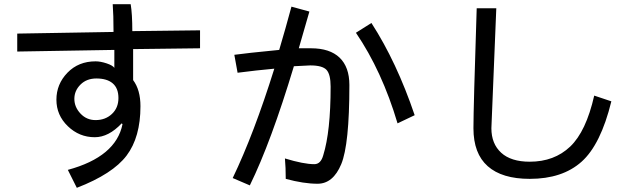

<svg xmlns="http://www.w3.org/2000/svg" viewBox="-20 -817 3040 919"><path d="M937.5 -585.9 617.2 -582V-433.6Q652.3 -386.7 652.3 -308.6Q652.3 -160.2 585.9 -72.3Q519.5 15.6 347.7 82L304.7 -3.9Q535.2 -66.4 566.4 -222.7L562.5 -226.6Q500 -160.2 433.6 -160.2Q359.4 -160.2 304.7 -212.9Q250 -265.6 250 -339.8Q250 -414.1 302.7 -468.8Q355.5 -523.4 437.5 -523.4Q460.9 -523.4 490.2 -513.7Q519.5 -503.9 527.3 -492.2V-578.1L62.5 -570.3V-656.2L523.4 -664.1Q523.4 -746.1 519.5 -796.9H605.5Q613.3 -750 613.3 -668L937.5 -671.9ZM335.9 -343.8Q335.9 -304.7 365.2 -273.4Q394.5 -242.2 437.5 -242.2Q484.4 -242.2 515.6 -271.5Q546.9 -300.8 546.9 -347.7Q546.9 -394.5 519.5 -418Q492.2 -441.4 441.4 -441.4Q394.5 -441.4 365.2 -412.1Q335.9 -382.8 335.9 -343.8Z M1347.7 39.1Q1347.7 -15.6 1343.8 -58.6Q1433.6 -31.2 1484.4 -31.2Q1515.6 -31.2 1527.3 -74.2Q1562.5 -187.5 1562.5 -402.3Q1562.5 -460.9 1543 -482.4Q1523.4 -503.9 1464.8 -503.9L1386.7 -500Q1277.3 -136.7 1175.8 70.3L1093.8 35.2Q1195.3 -175.8 1293 -488.3Q1207 -480.5 1117.2 -468.8L1101.6 -554.7Q1156.2 -562.5 1316.4 -578.1Q1347.7 -683.6 1375 -785.2L1460.9 -761.7L1410.2 -585.9H1468.8Q1558.6 -585.9 1605.5 -541Q1652.3 -496.1 1652.3 -410.2Q1652.3 -125 1613.3 -31.2Q1574.2 62.5 1500 62.5Q1433.6 62.5 1347.7 39.1ZM1964.8 -265.6 1882.8 -226.6Q1808.6 -476.6 1683.6 -660.2L1757.8 -707Q1878.9 -519.5 1964.8 -265.6Z M2906.2 -332Q2855.5 -125 2763.7 -43Q2671.9 39.1 2515.6 39.1Q2382.8 39.1 2314.5 -21.5Q2246.1 -82 2246.1 -203.1Q2246.1 -300.8 2261.7 -777.3H2355.5L2332 -203.1Q2332 -128.9 2378.9 -85.9Q2425.8 -43 2515.6 -43Q2632.8 -43 2709 -115.2Q2785.2 -187.5 2824.2 -359.4Z"/></svg>

Font: WenQuanYi Micro Hei Mono
Style: Regular
Weight: 400
Foundry: Ascender Corporation
Version: Version 0.2.0-beta